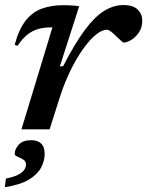

<svg xmlns="http://www.w3.org/2000/svg" viewBox="-28 -524 597 778"><path d="M184.5 -413Q183.5 -413 181.8 -413Q180 -413 178.5 -413Q149.5 -413 126.2 -406.2Q103 -399.5 82.8 -383.5Q62.5 -367.5 43 -338L31.5 -342.5Q48.5 -405.5 76 -440.5Q103.5 -475.5 142 -489.2Q180.5 -503 229 -503Q241 -503 251.2 -502.5Q261.5 -502 271.8 -501.2Q282 -500.5 293 -499L214.5 -255L228 -256Q275.5 -348.5 316 -402.8Q356.5 -457 394.5 -480.2Q432.5 -503.5 472 -503.5Q512 -503.5 530.2 -485Q548.5 -466.5 548.5 -440.5Q548.5 -412.5 535 -392.8Q521.5 -373 503.8 -362.2Q486 -351.5 473 -351.5Q470.5 -351.5 461.8 -359.5Q453 -367.5 442.5 -377.5Q432 -388 422 -395.8Q412 -403.5 405.5 -403.5Q388.5 -403.5 368.2 -389.2Q348 -375 326.8 -349.2Q305.5 -323.5 284.5 -288.2Q263.5 -253 245 -211Q226.5 -169 212 -122.5L173 0H59ZM31.5 100Q31.5 80.5 48 62.2Q64.5 44 98.5 44Q124 44 138.5 57.5Q153 71 153 99.5Q153 127.5 138.5 155Q124 182.5 89 203.8Q54 225 -8.5 234.5L-4 199.5Q29.5 193 47 183.2Q64.5 173.5 71 163Q77.5 152.5 77.5 142.5Q77.5 129.5 66 122.5Q54.5 115.5 43 110.8Q31.5 106 31.5 100Z"/></svg>

Font: Newsreader 9pt Medium
Style: Italic
Weight: 500
Italic angle: -17°
Designer: Hugues Gentile
Foundry: Production Type
Version: Version 1.003